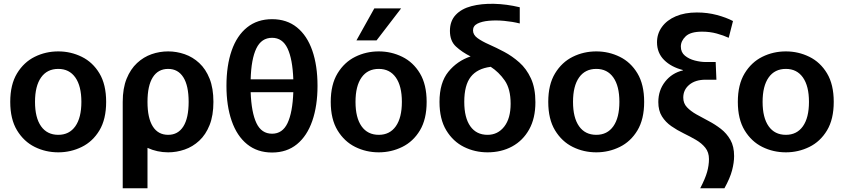

<svg xmlns="http://www.w3.org/2000/svg" viewBox="-20 -807 4531 1031"><path d="M293 11Q225 11 166.5 -18Q108 -47 71.5 -107Q35 -167 35 -260Q35 -353 71.5 -413Q108 -473 166.5 -502Q225 -531 293 -531Q360 -531 419 -502Q478 -473 514 -413Q550 -353 550 -260Q550 -167 514 -107Q478 -47 419 -18Q360 11 293 11ZM293 -83Q352 -83 384.5 -129Q417 -175 417 -260Q417 -345 384.5 -391Q352 -437 293 -437Q233 -437 200.5 -391Q168 -345 168 -260Q168 -175 200.5 -129Q233 -83 293 -83Z M639 204V-260Q639 -333 660 -384.5Q681 -436 716 -468.5Q751 -501 794 -516Q837 -531 883 -531Q928 -531 971.5 -516Q1015 -501 1050 -468.5Q1085 -436 1105.5 -384.5Q1126 -333 1126 -260Q1126 -187 1105.5 -135.5Q1085 -84 1050 -51.5Q1015 -19 971.5 -4Q928 11 883 11Q854 11 826 5Q798 -1 772 -13V204ZM883 -83Q936 -83 964.5 -128Q993 -173 993 -260Q993 -347 964.5 -392Q936 -437 883 -437Q829 -437 800.5 -392Q772 -347 772 -260Q772 -173 800.5 -128Q829 -83 883 -83Z M1441 12Q1362 12 1307 -32.5Q1252 -77 1224 -158Q1196 -239 1196 -346Q1196 -455 1224 -535.5Q1252 -616 1307 -660Q1362 -704 1441 -704Q1520 -704 1574.5 -660Q1629 -616 1657 -535.5Q1685 -455 1685 -346Q1685 -239 1657 -158Q1629 -77 1574.5 -32.5Q1520 12 1441 12ZM1441 -604Q1384 -604 1356.5 -547Q1329 -490 1326 -381H1555Q1551 -490 1524 -547Q1497 -604 1441 -604ZM1441 -89Q1497 -89 1524 -146Q1551 -203 1555 -312H1326Q1330 -203 1357 -146Q1384 -89 1441 -89Z M2014 11Q1946 11 1887.5 -18Q1829 -47 1792.5 -107Q1756 -167 1756 -260Q1756 -353 1792.5 -413Q1829 -473 1887.5 -502Q1946 -531 2014 -531Q2081 -531 2140 -502Q2199 -473 2235 -413Q2271 -353 2271 -260Q2271 -167 2235 -107Q2199 -47 2140 -18Q2081 11 2014 11ZM2014 -83Q2073 -83 2105.5 -129Q2138 -175 2138 -260Q2138 -345 2105.5 -391Q2073 -437 2014 -437Q1954 -437 1921.5 -391Q1889 -345 1889 -260Q1889 -175 1921.5 -129Q1954 -83 2014 -83ZM1894 -590 1990 -762H2134L2002 -590Z M2855 -258Q2855 -172 2821.5 -112Q2788 -52 2730 -20.5Q2672 11 2598 11Q2530 11 2471.5 -18Q2413 -47 2376.5 -107Q2340 -167 2340 -260Q2340 -363 2387.5 -421.5Q2435 -480 2507 -504Q2461 -527 2428.5 -557Q2396 -587 2396 -641Q2396 -694 2427 -727Q2458 -760 2511.5 -774Q2565 -788 2632.5 -786.5Q2700 -785 2771 -768V-681Q2731 -691 2687 -695Q2643 -699 2605 -695.5Q2567 -692 2543.5 -680Q2520 -668 2520 -644Q2520 -620 2544 -602.5Q2568 -585 2606.5 -568Q2645 -551 2687.5 -528.5Q2730 -506 2768.5 -472Q2807 -438 2831 -386Q2855 -334 2855 -258ZM2473 -260Q2473 -175 2505.5 -129Q2538 -83 2598 -83Q2653 -83 2687.5 -127Q2722 -171 2722 -250Q2722 -329 2690.5 -374.5Q2659 -420 2614 -449V-448Q2543 -439 2508 -394.5Q2473 -350 2473 -260Z M3182 11Q3114 11 3055.5 -18Q2997 -47 2960.5 -107Q2924 -167 2924 -260Q2924 -353 2960.5 -413Q2997 -473 3055.5 -502Q3114 -531 3182 -531Q3249 -531 3308 -502Q3367 -473 3403 -413Q3439 -353 3439 -260Q3439 -167 3403 -107Q3367 -47 3308 -18Q3249 11 3182 11ZM3182 -83Q3241 -83 3273.5 -129Q3306 -175 3306 -260Q3306 -345 3273.5 -391Q3241 -437 3182 -437Q3122 -437 3089.5 -391Q3057 -345 3057 -260Q3057 -175 3089.5 -129Q3122 -83 3182 -83Z M3740 204Q3767 152 3777 116.5Q3787 81 3787 47Q3787 11 3767.5 -13.5Q3748 -38 3717 -56Q3686 -74 3651 -91Q3616 -108 3585 -129.5Q3554 -151 3534.5 -182Q3515 -213 3515 -259Q3515 -322 3551.5 -368.5Q3588 -415 3647 -429V-431Q3584 -447 3546 -485Q3508 -523 3508 -580Q3508 -626 3534.5 -662.5Q3561 -699 3609 -719.5Q3657 -740 3722 -740Q3779 -740 3829.5 -726.5Q3880 -713 3916 -694L3893 -604Q3865 -617 3828.5 -627Q3792 -637 3750 -637Q3688 -637 3662 -612Q3636 -587 3636 -557Q3636 -526 3658 -508Q3680 -490 3711 -482Q3742 -474 3769 -474H3823L3827 -379H3769Q3714 -379 3681.5 -352Q3649 -325 3649 -283Q3649 -252 3669 -231Q3689 -210 3720 -192.5Q3751 -175 3785.5 -157Q3820 -139 3851 -115Q3882 -91 3902 -56Q3922 -21 3922 31Q3922 66 3911 108Q3900 150 3870 204Z M4200 11Q4132 11 4073.5 -18Q4015 -47 3978.5 -107Q3942 -167 3942 -260Q3942 -353 3978.5 -413Q4015 -473 4073.5 -502Q4132 -531 4200 -531Q4267 -531 4326 -502Q4385 -473 4421 -413Q4457 -353 4457 -260Q4457 -167 4421 -107Q4385 -47 4326 -18Q4267 11 4200 11ZM4200 -83Q4259 -83 4291.5 -129Q4324 -175 4324 -260Q4324 -345 4291.5 -391Q4259 -437 4200 -437Q4140 -437 4107.5 -391Q4075 -345 4075 -260Q4075 -175 4107.5 -129Q4140 -83 4200 -83Z"/></svg>

Font: Murecho Medium
Style: Regular
Weight: 500
Designer: Neil Summerour
Foundry: Positype
Version: Version 1.010; ttfautohint (v1.8.3)